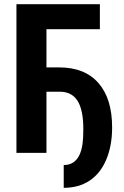

<svg xmlns="http://www.w3.org/2000/svg" viewBox="-20 -731 595 918"><path d="M457.5 -591.3H202.1V-408.7H263.7Q385.3 -408.7 450.7 -334Q516.1 -259.3 516.1 -121.6Q516.1 -34.2 488 32.2Q460 98.6 408.2 132.8Q356.4 167 284.7 167V58.1Q370.6 58.1 377.4 -72.8L378.4 -114.3Q378.4 -205.1 350.8 -248.8Q323.2 -292.5 265.6 -292.5H202.1V0H58.6V-710.9H457.5Z"/></svg>

Font: Roboto Condensed
Style: Bold
Weight: 700
Designer: Google
Version: Version 2.134; 2016